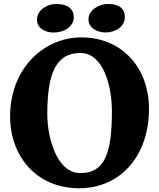

<svg xmlns="http://www.w3.org/2000/svg" viewBox="-20 -958 821 991"><path d="M524.9 -790.5C577.1 -790.5 624.5 -821.3 624.5 -870.1C624.5 -908.2 601.1 -937.5 537.6 -937.5C488.3 -937.5 436.5 -904.3 436.5 -858.9C436.5 -814.9 479.5 -790.5 524.9 -790.5ZM257.3 -790C311 -790 360.8 -820.8 360.8 -869.1C360.8 -907.7 334.5 -937.5 271 -937.5C220.7 -937.5 170.9 -904.3 170.9 -857.4C170.9 -814 210.4 -790 257.3 -790ZM32.2 -368.2C27.8 -152.8 167.5 13.7 389.2 13.7C591.3 13.7 743.7 -139.6 749 -385.7C753.4 -604 612.3 -765.1 399.4 -765.1C213.4 -765.1 38.1 -614.3 32.2 -368.2ZM395.5 -64.5C270 -64.5 224.1 -253.9 224.1 -368.7C224.1 -572.8 265.6 -684.6 395 -684.6C513.7 -684.6 557.6 -512.7 557.6 -385.3C557.6 -170.9 522.5 -64.5 395.5 -64.5Z"/></svg>

Font: Merriweather
Style: Heavy
Weight: 900
Designer: Eben Sorkin ( eben@eyebytes.com )
Foundry: Sorkin Type Co.
Version: Version 1.003